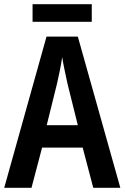

<svg xmlns="http://www.w3.org/2000/svg" viewBox="-20 -888 590 908"><path d="M414 -868H134V-785H414ZM421 0H549L348 -715H200L0 0H129L179 -190H371ZM299 -493 348 -296H201L250 -494C259 -533 269 -581 274 -618C279 -584 291 -531 299 -493Z"/></svg>

Font: Noto Sans Ethiopic Cond SemBd
Style: Regular
Weight: 600
Width: 3
Designer: Monotype Design Team
Foundry: Monotype Imaging Inc.
Version: Version 2.102